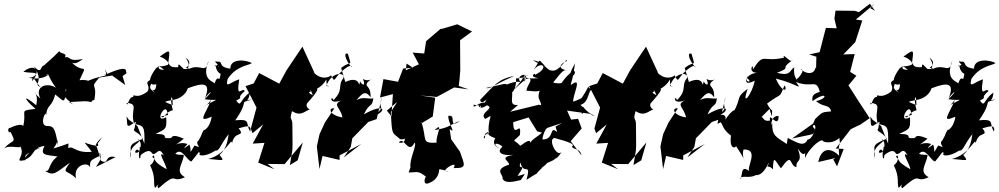

<svg xmlns="http://www.w3.org/2000/svg" viewBox="-20 -870 5268 1012"><path d="M511 -31 487 -104C482 -86 474 -109 518 -146C480 -89 500 -133 497 -100C413 -111 408 -146 464 -70C363 -59 366 -121 324 -76C316 -66 342 -58 341 -114C253 -80 222 -86 234 -56C309 -129 279 -175 286 -98C271 -209 256 -205 225 -206C183 -213 226 -300 223 -260C227 -322 253 -301 271 -372C318 -337 321 -313 327 -403C338 -391 301 -359 329 -354C326 -347 400 -297 344 -332C445 -337 425 -339 461 -332C475 -346 446 -333 477 -343C496 -440 448 -397 503 -461L571 -472L640 -422L626 -469C683 -508 617 -474 643 -482C653 -519 620 -514 532 -475C526 -490 569 -440 532 -507C552 -453 535 -483 446 -445C488 -418 451 -457 399 -447C444 -544 422 -479 363 -536C354 -573 348 -504 417 -559C332 -542 358 -575 322 -568C337 -593 293 -585 293 -601C262 -567 211 -527 213 -525C190 -525 204 -472 158 -521C222 -430 139 -424 206 -409C177 -405 152 -494 149 -442C198 -503 153 -479 103 -492C180 -553 201 -461 130 -460C219 -443 251 -490 223 -476C239 -490 228 -471 275 -407C234 -436 159 -420 193 -350C134 -402 188 -390 171 -315C107 -369 95 -360 167 -296C74 -286 124 -289 102 -205C93 -228 2 -188 26 -180C19 -151 76 -212 25 -194C75 -101 49 -146 0 -85C26 -115 116 -72 77 -113C131 -49 37 -12 114 -26C119 -50 88 -50 194 -91C111 -74 125 -33 91 -22C175 -43 137 -90 215 -101C186 -47 229 -55 283 -45C230 -6 248 39 216 30C262 59 269 45 349 -13C303 51 330 20 381 70C363 -1 446 -21 455 13C454 -23 450 -25 527 -57C489 -31 510 -109 512 -23C559 2 525 -56 589 -42L486 10Z M829 -256C848 -239 845 -278 891 -289C870 -365 892 -383 890 -316C828 -339 855 -334 884 -342C967 -353 974 -421 968 -404C1054 -437 1094 -436 1060 -351C1079 -383 1119 -408 1059 -347C1129 -335 1149 -363 1051 -307C1060 -315 1062 -303 1094 -345C1060 -262 1017 -221 1096 -255C1082 -175 1035 -179 1057 -187C1035 -157 1054 -176 1027 -130C1000 -110 1058 -83 1005 -103C970 -44 994 -76 978 -108C937 -77 949 -88 968 -111C913 -131 872 -76 949 -139C873 -172 893 -138 875 -142C820 -138 884 -164 800 -164C849 -190 861 -184 856 -252C788 -215 852 -332 861 -281L866 -264ZM647 -256C653 -196 648 -214 660 -206C718 -241 690 -229 690 -195C674 -174 707 -180 734 -139C643 -102 675 -100 670 -37C651 -111 745 -120 705 -139C749 -101 690 -67 723 -101C699 -56 722 9 723 -76C660 -34 714 -127 716 -49C779 -99 776 -58 788 -58C812 -60 816 -99 844 -51C805 -78 857 -4 858 22C781 -22 808 -23 783 -43C792 -68 806 -22 771 1C804 68 785 92 797 121C858 55 793 110 816 122C923 27 876 100 955 64C902 35 940 2 949 -50C947 -59 931 -49 904 -59C937 -99 966 -21 989 -19C1045 -87 1017 -64 1036 -65C1016 -47 1062 -41 1115 -76C1138 -74 1137 -101 1185 -163C1179 -113 1167 -81 1137 -53C1170 -14 1151 -28 1077 -32C1172 -55 1201 -152 1203 -115C1217 -187 1278 -141 1235 -199C1232 -180 1312 -235 1299 -176C1271 -221 1307 -244 1220 -236C1301 -350 1231 -324 1308 -345C1252 -343 1293 -321 1296 -382C1241 -342 1253 -301 1225 -340C1271 -363 1219 -346 1270 -390C1257 -415 1223 -340 1241 -452C1193 -437 1166 -399 1180 -454C1226 -523 1288 -524 1307 -537C1286 -553 1193 -567 1194 -508C1124 -517 1161 -548 1126 -545C1091 -554 1147 -523 1128 -517C1167 -572 1114 -507 1112 -526C1119 -537 1113 -494 1143 -481C1134 -420 1133 -491 1110 -429C1110 -443 1037 -443 1080 -552C1063 -473 1041 -539 975 -506C950 -506 998 -512 958 -566C987 -548 982 -525 959 -513C996 -504 991 -509 949 -506C926 -526 920 -543 919 -516C849 -511 893 -546 822 -572C884 -616 875 -608 866 -529C804 -504 792 -548 845 -502C788 -502 841 -538 802 -510C745 -433 778 -418 804 -426C799 -357 761 -434 801 -372C782 -405 747 -392 797 -459C720 -431 781 -428 757 -387C695 -342 682 -383 682 -359C656 -361 653 -297 647 -328C716 -321 664 -293 687 -217C735 -206 744 -211 741 -113L704 -206L659 -239Z M1508 0 1521 -79 1522 -105 1521 -217C1519 -256 1504 -230 1519 -284C1567 -255 1581 -282 1616 -295C1610 -289 1588 -309 1599 -326C1657 -391 1677 -421 1613 -391C1668 -443 1637 -392 1630 -489C1630 -448 1595 -441 1629 -368C1571 -398 1655 -372 1701 -452C1696 -397 1731 -413 1700 -417C1727 -496 1804 -490 1789 -457C1758 -418 1793 -396 1737 -342C1727 -379 1700 -301 1806 -352C1716 -318 1773 -314 1785 -251C1714 -263 1709 -303 1742 -299L1692 -223L1664 -162L1650 -98L1664 21L1680 -48L1770 -27V-51L1884 -111L1792 -40L1829 -96L1837 -141L1921 -227L1965 -242L1994 -360C1967 -286 2020 -321 1952 -257C2030 -294 1997 -325 1898 -267C1928 -333 1941 -299 1948 -353C1932 -340 1867 -380 1832 -309C1886 -376 1902 -401 1933 -357C1936 -423 1899 -409 1917 -436C1963 -479 1932 -430 1893 -454C1910 -413 1889 -420 1878 -441C1866 -389 1890 -479 1800 -438C1782 -501 1774 -520 1780 -513C1832 -555 1835 -510 1814 -586C1791 -597 1797 -559 1831 -518C1836 -509 1837 -531 1813 -518C1732 -467 1752 -420 1725 -473C1717 -463 1655 -435 1608 -525C1584 -497 1553 -468 1602 -511C1570 -535 1552 -498 1578 -508C1571 -490 1580 -535 1638 -485L1574 -624C1546 -582 1518 -542 1490 -499L1452 -429L1346 -485L1317 -430L1274 -416L1332 -303L1302 -192L1311 -168L1367 -214L1312 -113L1374 -117L1341 -13L1427 22L1390 -6L1480 -5L1576 -119L1549 -25Z M2157 -513 2105 -509 2078 -439 2001 -453 1983 -356 2051 -374 2043 -257 2019 -287 2074 -333 2040 -280C2045 -192 2044 -174 2063 -158C2098 -133 2080 -124 2148 -154C2073 -193 2151 -109 2082 -118C2108 -158 2132 -50 2165 -118C2180 -108 2135 -27 2144 14C2177 -17 2154 -29 2134 39C2182 39 2180 27 2225 61C2218 69 2206 112 2246 93C2289 75 2295 37 2295 22C2337 26 2361 49 2327 29C2321 20 2396 -27 2371 16C2444 17 2429 1 2404 -71L2358 -136L2350 -190C2388 -159 2340 -223 2343 -259C2390 -270 2338 -186 2405 -233C2345 -211 2357 -199 2270 -184C2322 -232 2276 -157 2281 -118C2197 -114 2233 -132 2201 -227L2205 -222L2261 -256L2274 -355L2193 -367L2282 -359L2374 -409L2450 -399L2398 -417L2402 -450L2406 -499L2405 -658L2468 -704L2390 -742L2314 -719L2301 -717L2226 -653L2216 -588L2155 -593L2188 -531L2111 -496L2107 -404L2123 -535Z M2711 -317C2655 -311 2692 -360 2675 -408C2647 -361 2704 -371 2700 -457C2730 -453 2812 -494 2728 -460C2820 -467 2751 -424 2756 -390C2763 -398 2846 -368 2838 -420C2793 -338 2842 -350 2831 -295C2822 -281 2884 -259 2873 -299L2876 -309L2820 -318L2669 -281ZM2917 -173C2873 -213 2905 -133 2839 -135C2845 -197 2894 -218 2842 -191C2849 -164 2801 -153 2774 -118C2778 -148 2721 -98 2722 -102C2684 -142 2677 -114 2720 -158C2731 -245 2686 -130 2685 -226L2766 -251L2811 -178L2836 -171L2865 -196L2991 -238L2969 -287L3091 -270L3103 -262C3139 -261 3093 -253 3053 -308C3026 -235 3085 -286 3039 -317C3090 -332 3076 -400 3105 -399C3059 -407 3105 -442 3045 -352C3085 -378 3058 -354 3001 -334C3000 -376 3054 -471 2989 -422C2988 -437 2999 -441 3011 -539C3013 -533 2959 -458 3005 -474C3025 -512 2986 -499 2939 -432C2877 -421 2865 -486 2839 -378C2924 -453 2938 -510 2971 -499C2952 -500 2901 -517 2968 -549C2969 -569 2941 -512 2905 -499C2856 -489 2862 -539 2789 -553C2831 -525 2817 -546 2854 -522C2812 -560 2834 -564 2793 -501C2832 -553 2882 -515 2799 -475C2809 -493 2759 -465 2819 -458C2742 -450 2780 -481 2683 -392C2771 -482 2742 -510 2745 -439C2778 -508 2678 -464 2733 -431C2713 -460 2590 -401 2655 -417C2646 -437 2645 -427 2540 -406C2569 -401 2570 -417 2691 -470C2607 -454 2589 -424 2511 -344C2516 -306 2562 -371 2535 -329C2500 -333 2470 -288 2477 -319C2486 -313 2525 -320 2513 -301C2503 -354 2488 -273 2546 -315C2594 -300 2500 -274 2538 -243C2589 -273 2553 -262 2555 -177C2576 -169 2506 -141 2579 -186C2497 -148 2545 -118 2536 -164C2574 -189 2521 -164 2590 -142C2572 -108 2597 -97 2615 -85C2558 -126 2618 -114 2628 -96C2595 -69 2623 -47 2686 -54C2606 -39 2665 -23 2663 -2C2577 25 2638 54 2628 70C2641 104 2704 83 2725 79C2760 28 2746 53 2708 57C2763 -22 2706 38 2723 -14C2738 58 2782 -21 2755 78C2864 7 2764 84 2841 11C2799 34 2846 13 2864 -11C2944 -42 2894 -48 2898 -62C2878 -37 2905 -4 2944 -77C2922 -25 2864 -135 2902 -143C2986 -120 3012 -109 2995 -98C2998 -80 3037 -92 3045 -51L2988 -126L3046 -193L3027 -244L2971 -237L2908 -203Z M3319 0 3332 -79 3333 -105 3332 -217C3330 -256 3315 -230 3330 -284C3378 -255 3392 -282 3427 -295C3421 -289 3399 -309 3410 -326C3468 -391 3488 -421 3424 -391C3479 -443 3448 -392 3441 -489C3441 -448 3406 -441 3440 -368C3382 -398 3466 -372 3512 -452C3507 -397 3542 -413 3511 -417C3538 -496 3615 -490 3600 -457C3569 -418 3604 -396 3548 -342C3538 -379 3511 -301 3617 -352C3527 -318 3584 -314 3596 -251C3525 -263 3520 -303 3553 -299L3503 -223L3475 -162L3461 -98L3475 21L3491 -48L3581 -27V-51L3695 -111L3603 -40L3640 -96L3648 -141L3732 -227L3776 -242L3805 -360C3778 -286 3831 -321 3763 -257C3841 -294 3808 -325 3709 -267C3739 -333 3752 -299 3759 -353C3743 -340 3678 -380 3643 -309C3697 -376 3713 -401 3744 -357C3747 -423 3710 -409 3728 -436C3774 -479 3743 -430 3704 -454C3721 -413 3700 -420 3689 -441C3677 -389 3701 -479 3611 -438C3593 -501 3585 -520 3591 -513C3643 -555 3646 -510 3625 -586C3602 -597 3608 -559 3642 -518C3647 -509 3648 -531 3624 -518C3543 -467 3563 -420 3536 -473C3528 -463 3466 -435 3419 -525C3395 -497 3364 -468 3413 -511C3381 -535 3363 -498 3389 -508C3382 -490 3391 -535 3449 -485L3385 -624C3357 -582 3329 -542 3301 -499L3263 -429L3157 -485L3128 -430L3085 -416L3143 -303L3113 -192L3122 -168L3178 -214L3123 -113L3185 -117L3152 -13L3238 22L3201 -6L3291 -5L3387 -119L3360 -25Z M4048 -256C4053 -307 4050 -271 4023 -324C4105 -386 4085 -346 4115 -420C4134 -392 4105 -376 4069 -456C4185 -427 4212 -388 4175 -438C4262 -404 4281 -456 4300 -390C4311 -380 4251 -387 4263 -337C4337 -392 4349 -352 4281 -337C4324 -301 4350 -323 4361 -283C4316 -277 4320 -286 4276 -242L4266 -219L4155 -140C4279 -167 4270 -156 4275 -190C4242 -214 4305 -234 4262 -154C4290 -219 4261 -130 4237 -135C4218 -93 4182 -118 4132 -143L4127 -111C4070 -150 4049 -152 4050 -222C4042 -186 4040 -266 4084 -258C4083 -185 4028 -289 4039 -235C3992 -223 4007 -277 3980 -239L4036 -296ZM4565 -850 4507 -806 4484 -813 4384 -814 4378 -771 4390 -721 4333 -723 4300 -595 4245 -583 4283 -571 4281 -494 4300 -473C4291 -505 4277 -518 4278 -512C4271 -477 4230 -477 4200 -506C4233 -501 4172 -442 4164 -435C4221 -451 4150 -486 4202 -415C4177 -456 4161 -464 4166 -515C4138 -497 4151 -468 4075 -486C4160 -520 4082 -500 4157 -553C4151 -531 4102 -597 4112 -566C3996 -539 4008 -598 3948 -503C3954 -550 3914 -484 3975 -486C3914 -485 3912 -437 3916 -459C3956 -432 3896 -432 3923 -469C3925 -479 3883 -406 3958 -445C3946 -376 3884 -296 3921 -402C3854 -352 3893 -364 3844 -274C3866 -305 3830 -284 3803 -238C3814 -265 3770 -289 3762 -217C3818 -241 3792 -302 3778 -226C3793 -209 3787 -190 3833 -155C3822 -78 3861 -90 3859 -101C3907 -29 3904 -22 3904 -22C3882 -73 3912 -98 3896 -82C3988 -87 3909 17 3931 33C3877 -9 3899 67 3878 74C3890 49 3925 74 3964 53C3967 52 3999 62 4032 -14C3981 -25 3996 37 4033 -12C4017 30 4026 -10 4054 23C4056 -61 4066 -21 4096 17C4162 -74 4137 4 4178 11C4174 -34 4214 -7 4185 -87C4232 -16 4223 -107 4223 -37C4238 -77 4299 -139 4318 -129C4307 -126 4360 -103 4404 -143C4413 -83 4396 -137 4403 -49C4356 -96 4308 -90 4293 -16L4383 -37L4372 -29L4392 7L4427 -85L4385 -87L4464 -189L4516 -214L4564 -247C4526 -304 4489 -362 4452 -420L4494 -471L4461 -491L4485 -585L4425 -583L4488 -648L4525 -762L4491 -767L4590 -850L4567 -827L4592 -813Z M4749 -256C4768 -239 4765 -278 4811 -289C4790 -365 4812 -383 4810 -316C4748 -339 4775 -334 4804 -342C4887 -353 4894 -421 4888 -404C4974 -437 5014 -436 4980 -351C4999 -383 5039 -408 4979 -347C5049 -335 5069 -363 4971 -307C4980 -315 4982 -303 5014 -345C4980 -262 4937 -221 5016 -255C5002 -175 4955 -179 4977 -187C4955 -157 4974 -176 4947 -130C4920 -110 4978 -83 4925 -103C4890 -44 4914 -76 4898 -108C4857 -77 4869 -88 4888 -111C4833 -131 4792 -76 4869 -139C4793 -172 4813 -138 4795 -142C4740 -138 4804 -164 4720 -164C4769 -190 4781 -184 4776 -252C4708 -215 4772 -332 4781 -281L4786 -264ZM4567 -256C4573 -196 4568 -214 4580 -206C4638 -241 4610 -229 4610 -195C4594 -174 4627 -180 4654 -139C4563 -102 4595 -100 4590 -37C4571 -111 4665 -120 4625 -139C4669 -101 4610 -67 4643 -101C4619 -56 4642 9 4643 -76C4580 -34 4634 -127 4636 -49C4699 -99 4696 -58 4708 -58C4732 -60 4736 -99 4764 -51C4725 -78 4777 -4 4778 22C4701 -22 4728 -23 4703 -43C4712 -68 4726 -22 4691 1C4724 68 4705 92 4717 121C4778 55 4713 110 4736 122C4843 27 4796 100 4875 64C4822 35 4860 2 4869 -50C4867 -59 4851 -49 4824 -59C4857 -99 4886 -21 4909 -19C4965 -87 4937 -64 4956 -65C4936 -47 4982 -41 5035 -76C5058 -74 5057 -101 5105 -163C5099 -113 5087 -81 5057 -53C5090 -14 5071 -28 4997 -32C5092 -55 5121 -152 5123 -115C5137 -187 5198 -141 5155 -199C5152 -180 5232 -235 5219 -176C5191 -221 5227 -244 5140 -236C5221 -350 5151 -324 5228 -345C5172 -343 5213 -321 5216 -382C5161 -342 5173 -301 5145 -340C5191 -363 5139 -346 5190 -390C5177 -415 5143 -340 5161 -452C5113 -437 5086 -399 5100 -454C5146 -523 5208 -524 5227 -537C5206 -553 5113 -567 5114 -508C5044 -517 5081 -548 5046 -545C5011 -554 5067 -523 5048 -517C5087 -572 5034 -507 5032 -526C5039 -537 5033 -494 5063 -481C5054 -420 5053 -491 5030 -429C5030 -443 4957 -443 5000 -552C4983 -473 4961 -539 4895 -506C4870 -506 4918 -512 4878 -566C4907 -548 4902 -525 4879 -513C4916 -504 4911 -509 4869 -506C4846 -526 4840 -543 4839 -516C4769 -511 4813 -546 4742 -572C4804 -616 4795 -608 4786 -529C4724 -504 4712 -548 4765 -502C4708 -502 4761 -538 4722 -510C4665 -433 4698 -418 4724 -426C4719 -357 4681 -434 4721 -372C4702 -405 4667 -392 4717 -459C4640 -431 4701 -428 4677 -387C4615 -342 4602 -383 4602 -359C4576 -361 4573 -297 4567 -328C4636 -321 4584 -293 4607 -217C4655 -206 4664 -211 4661 -113L4624 -206L4579 -239Z"/></svg>

Font: Hussar Lance
Style: ExBdObl
Weight: 700
Foundry: Cannot Into Space Fonts, PlusOne Fonts
Version: Version 2.270